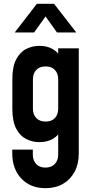

<svg xmlns="http://www.w3.org/2000/svg" viewBox="-20 -800 494 1003"><path d="M217.5 183Q139 183 91.5 132.8Q44 82.5 44 0.5V-18.5H151.5V8Q151.5 38 169 56.8Q186.5 75.5 217.5 75.5Q248.5 75.5 266.2 56.8Q284 38 284 8V-149.5L303 -125Q286.5 -93 257 -75.2Q227.5 -57.5 185.5 -57.5Q149 -57.5 116.8 -73.8Q84.5 -90 64.5 -128Q44.5 -166 44.5 -232V-386Q44.5 -451.5 64.5 -489.8Q84.5 -528 116.8 -544.2Q149 -560.5 185.5 -560.5Q227.5 -560.5 257 -542.8Q286.5 -525 303 -493L284 -468V-547.5H391.5V2Q391.5 56.5 369.8 97.2Q348 138 309 160.5Q270 183 217.5 183ZM218.5 -165Q249.5 -165 266.8 -183.2Q284 -201.5 284 -232V-386Q284 -416 266.8 -434.5Q249.5 -453 218.5 -453Q187 -453 169.5 -434.5Q152 -416 152 -386V-232Q152 -202 169.5 -183.5Q187 -165 218.5 -165ZM57 -630.5 172.5 -780H262.5L378.5 -630.5H277.5L218 -714L158 -630.5Z"/></svg>

Font: Mohave SemiBold
Style: Regular
Weight: 600
Designer: Gumpita Rahayu
Foundry: Tokotype
Version: Version 2.003